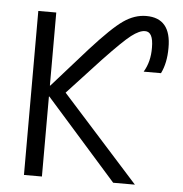

<svg xmlns="http://www.w3.org/2000/svg" viewBox="-53 -801 810 852"><g transform="rotate(5 352.0 -375.0)"><path d="M165 -730.5V-405.3H167L322.3 -580.1Q414.1 -681.6 463.4 -715.8Q512.7 -750 564.5 -750Q675.8 -750 674.8 -617.2Q674.8 -549.8 651.4 -502.9H574.2Q602.5 -549.8 601.6 -612.3Q601.6 -683.6 564.5 -682.6Q540 -682.6 504.4 -655.3Q468.8 -627.9 383.8 -538.1L237.3 -379.9L579.1 0H482.4L167 -356.4H165V0H85V-730.5Z"/></g></svg>

Font: Mgen+ 1c regular
Style: Regular
Weight: 400
Designer: [Source Han Sans]
Ryoko NISHIZUKA  (kana & ideographs); Paul D. Hunt (Latin, Greek & Cyrillic); Wenlong ZHANG  (bopomofo
Version: Version 1.059.20150602